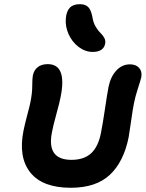

<svg xmlns="http://www.w3.org/2000/svg" viewBox="-20 -932 695 913"><path d="M420.9 -685.1Q385.3 -685.1 354 -708.7Q322.8 -732.4 306.2 -769.5Q289.6 -806.6 293 -844.2Q295.9 -878.4 312 -895.3Q328.1 -912.1 359.9 -912.1Q387.2 -912.1 400.6 -897.2Q414.1 -882.3 419.9 -848.1Q423.8 -823.7 435.5 -804.2Q447.3 -784.7 458 -774.9Q468.8 -765.1 475.8 -752Q482.9 -738.8 480 -724.1Q472.2 -685.1 420.9 -685.1ZM316.9 -39.1Q182.1 -39.1 124.3 -111.6Q66.4 -184.1 91.8 -311Q97.2 -337.9 109.1 -383.1Q121.1 -428.2 124 -442.9Q133.3 -487.3 133.3 -522.5Q133.3 -557.6 136.2 -573.2Q141.6 -599.1 159.7 -613Q177.7 -627 207 -627Q299.8 -627 268.1 -470.2Q263.7 -446.3 247.6 -387.7Q231.4 -329.1 227.1 -303.2Q200.7 -171.9 319.8 -171.9Q379.4 -171.9 413.3 -203.1Q447.3 -234.4 460 -299.8Q469.2 -346.2 479 -413.3Q488.8 -480.5 496.1 -519Q506.3 -567.9 533.4 -596.9Q560.5 -626 598.1 -626Q626.5 -626 641.6 -609.1Q656.7 -592.3 651.9 -564.9Q648.9 -551.8 636.2 -512.7Q623.5 -473.6 617.2 -441.9Q611.8 -416 604 -360.4Q596.2 -304.7 591.8 -279.8Q568.4 -162.6 502.4 -100.8Q436.5 -39.1 316.9 -39.1Z"/></svg>

Font: Shantell Sans Irregular
Style: Italic
Weight: 600
Italic angle: -11.31°
Designer: Stephen Nixon, Anya Danilova, Shantell Martin
Foundry: Arrow Type
Version: Version 1.006;[9816181b4]